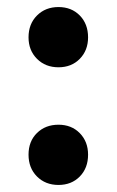

<svg xmlns="http://www.w3.org/2000/svg" viewBox="-20 -515 331 545"><path d="M61 -409Q61 -447 85 -471Q109 -495 146 -495Q183 -495 206.5 -471Q230 -447 230 -409Q230 -372 206.5 -348Q183 -324 146 -324Q109 -324 85 -348Q61 -372 61 -409ZM61 -76Q61 -114 85 -137.5Q109 -161 146 -161Q183 -161 206.5 -137Q230 -113 230 -76Q230 -38 206.5 -14Q183 10 146 10Q109 10 85 -14Q61 -38 61 -76Z"/></svg>

Font: Sarabun
Style: Bold
Weight: 700
Designer: Suppakit Chalermlarp | Katatrad Co.,Ltd.
Foundry: Cadson Demak Co.,Ltd.
Version: Version 1.000; ttfautohint (v1.6)